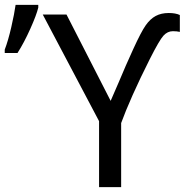

<svg xmlns="http://www.w3.org/2000/svg" viewBox="-44 -774 769 794"><path d="M-24.4 -568.8Q-10.3 -605.5 2.7 -661.9Q15.6 -718.3 20.5 -753.9H114.3V-742.7Q106.9 -711.9 81.3 -654.8Q55.7 -597.7 28.3 -554.7H-24.4ZM413.6 -356.9 447.3 -434.6Q475.1 -501.5 507.6 -572.3Q540 -643.1 558.6 -669.4Q577.1 -695.8 599.9 -708Q622.6 -720.2 653.8 -720.2Q682.1 -720.2 699.7 -711.9V-642.1Q688 -645 670.9 -645Q648.9 -645 632.1 -626.7Q615.2 -608.4 575.2 -529.1Q535.2 -449.7 504.6 -381.1Q474.1 -312.5 457 -265.1V0H365.7V-272.9L132.8 -713.9H231Z"/></svg>

Font: Noto Sans Southeast Asian
Style: Regular
Weight: 400
Designer: Monotype Design Team
Foundry: Monotype Imaging Inc.
Version: Version 1.06 uh; ttfautohint (v1.4.1)